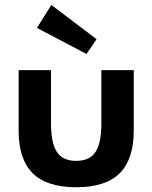

<svg xmlns="http://www.w3.org/2000/svg" viewBox="-20 -753 625 787"><path d="M292.3 14.5Q171.4 14.5 113.9 -43Q56.4 -100.5 56.4 -216.8V-465.5H189.1V-247.7Q189.1 -166.8 213.2 -130.2Q237.3 -93.6 292.3 -93.6Q347.7 -93.6 371.6 -130.2Q395.5 -166.8 395.5 -247.7V-465.5H528.2V-216.8Q528.2 -100.5 470.7 -43Q413.2 14.5 292.3 14.5ZM334.5 -531.8 131.4 -638.6 190.5 -732.7 375.9 -592.3Z"/></svg>

Font: Spartan
Style: Bold
Weight: 700
Designer: Matt Bailey, Mirko Velimirovic
Foundry: Matt Bailey
Version: Version 1.005